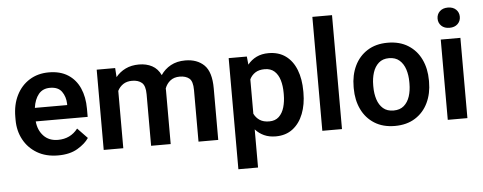

<svg xmlns="http://www.w3.org/2000/svg" viewBox="-57 -903 3170 1259"><g transform="rotate(-5 1527.5 -273.5)"><path d="M295.4 9.8Q215.3 9.8 157.5 -24.4Q99.6 -58.6 68.4 -116.5Q37.1 -174.3 37.1 -246.1V-265.6Q37.1 -347.2 67.9 -408.4Q98.6 -469.7 153.6 -503.9Q208.5 -538.1 280.8 -538.1Q356 -538.1 407 -505.4Q458 -472.7 483.9 -414.3Q509.8 -356 509.8 -279.3V-225.1H168Q173.3 -167 208.7 -129.4Q244.1 -91.8 303.2 -91.8Q385.3 -91.8 434.1 -154.8L499 -87.4Q474.1 -50.3 423.3 -20.3Q372.6 9.8 295.4 9.8ZM279.8 -436.5Q231.9 -436.5 204.8 -403.3Q177.7 -370.1 169.9 -314H382.8V-323.7Q381.3 -369.6 357.4 -403.1Q333.5 -436.5 279.8 -436.5Z M820.3 -435.5Q785.2 -435.5 761.5 -419.7Q737.8 -403.8 724.6 -377.4V0H595.7V-528.3H717.3L721.2 -468.3Q747.6 -501 785.9 -519.5Q824.2 -538.1 874.5 -538.1Q923.3 -538.1 960.4 -518.3Q997.6 -498.5 1017.6 -455.6Q1043 -493.7 1083.5 -515.9Q1124 -538.1 1178.7 -538.1Q1257.3 -538.1 1303.5 -492.7Q1349.6 -447.3 1349.6 -339.4V0H1219.7V-339.8Q1219.7 -397.5 1196.5 -416.5Q1173.3 -435.5 1133.3 -435.5Q1096.2 -435.5 1071.8 -416.3Q1047.4 -397 1036.1 -366.2Q1036.6 -359.4 1036.6 -352.5V0H907.7V-339.4Q907.7 -395 884.3 -415.3Q860.8 -435.5 820.3 -435.5Z M1933.1 -269.5V-259.3Q1933.1 -182.6 1909.4 -121.6Q1885.7 -60.5 1840.1 -25.4Q1794.4 9.8 1728 9.8Q1684.6 9.8 1651.4 -5.4Q1618.2 -20.5 1593.8 -47.9V203.1H1464.4V-528.3H1584L1589.4 -474.6Q1613.8 -504.9 1647.9 -521.5Q1682.1 -538.1 1727.1 -538.1Q1793.9 -538.1 1839.8 -504.6Q1885.7 -471.2 1909.4 -410.6Q1933.1 -350.1 1933.1 -269.5ZM1803.7 -259.3V-269.5Q1803.7 -316.4 1792.5 -354Q1781.2 -391.6 1756.8 -413.6Q1732.4 -435.5 1692.9 -435.5Q1655.3 -435.5 1631.1 -419.9Q1606.9 -404.3 1593.8 -377.4V-150.9Q1606.9 -124 1631.1 -107.9Q1655.3 -91.8 1693.8 -91.8Q1733.4 -91.8 1757.6 -114.7Q1781.7 -137.7 1792.7 -175.8Q1803.7 -213.9 1803.7 -259.3Z M2164.1 -750V0H2034.7V-750Z M2264.2 -258.8V-269Q2264.2 -346.2 2293.2 -407Q2322.3 -467.8 2377.7 -502.9Q2433.1 -538.1 2511.2 -538.1Q2590.3 -538.1 2646 -502.9Q2701.7 -467.8 2730.7 -407Q2759.8 -346.2 2759.8 -269V-258.8Q2759.8 -182.1 2730.7 -121.3Q2701.7 -60.5 2646.2 -25.4Q2590.8 9.8 2512.2 9.8Q2433.6 9.8 2377.9 -25.4Q2322.3 -60.5 2293.2 -121.3Q2264.2 -182.1 2264.2 -258.8ZM2393.1 -269V-258.8Q2393.1 -212.9 2405.3 -175Q2417.5 -137.2 2443.6 -114.5Q2469.7 -91.8 2512.2 -91.8Q2554.2 -91.8 2580.3 -114.5Q2606.4 -137.2 2618.7 -175Q2630.9 -212.9 2630.9 -258.8V-269Q2630.9 -314 2618.7 -352.1Q2606.4 -390.1 2580.1 -413.3Q2553.7 -436.5 2511.2 -436.5Q2469.7 -436.5 2443.6 -413.3Q2417.5 -390.1 2405.3 -352.1Q2393.1 -314 2393.1 -269Z M2851.6 -666.5Q2851.6 -695.3 2871.3 -714.4Q2891.1 -733.4 2924.8 -733.4Q2958.5 -733.4 2978.3 -714.4Q2998 -695.3 2998 -666.5Q2998 -638.2 2978.3 -619.1Q2958.5 -600.1 2924.8 -600.1Q2891.1 -600.1 2871.3 -619.1Q2851.6 -638.2 2851.6 -666.5ZM2989.7 -528.3V0H2860.4V-528.3Z"/></g></svg>

Font: Vazirmatn RD UI SemiBold
Style: Regular
Weight: 600
Designer: Saber Rastikerdar
Foundry: Saber Rastikerdar
Version: Version 33.003